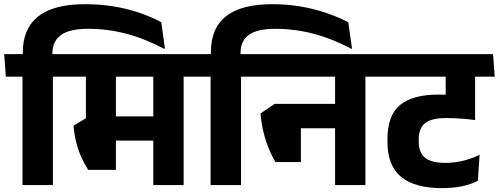

<svg xmlns="http://www.w3.org/2000/svg" viewBox="-44 -906 2442 940"><path d="M215 0V-568H66V0ZM304.5 -530.5 296.5 -641H-23.5L-15.5 -530.5ZM372.5 -885.5Q218 -885.5 142.8 -825.5Q67.5 -765.5 67.5 -648.5V-618.5H212.5V-644Q212.5 -703.5 254.2 -734.2Q296 -765 388.5 -765Q481.5 -765 573.5 -741Q665.5 -717 759.5 -667L763.5 -668L745.5 -797.5Q693.5 -825 634.5 -844.8Q575.5 -864.5 510 -875Q444.5 -885.5 372.5 -885.5Z M855 -568H706.5V0H855ZM675.5 -530.5H944.5L937 -641H668ZM880 -530.5 872 -641H257L265 -530.5ZM765 -336H422V-217.5H765ZM523.5 -570H376.5V-267H523.5ZM387.5 -74.5H523.5V-327.5H377L316 -290.5Q319.5 -248 329 -210Q338.5 -172 353.5 -138.2Q368.5 -104.5 387.5 -74.5Z M1136 0V-568H987V0ZM1225.5 -530.5 1217.5 -641H897.5L905.5 -530.5ZM1289 -885.5Q1138 -885.5 1063.2 -827Q988.5 -768.5 988.5 -651V-618.5H1133.5V-646Q1133.5 -706 1174.8 -735.5Q1216 -765 1304 -765Q1367 -765 1429.5 -754.2Q1492 -743.5 1553.5 -721.5Q1615 -699.5 1676 -667L1679.5 -668L1661 -797Q1610 -823.5 1550.8 -843.5Q1491.5 -863.5 1426 -874.5Q1360.5 -885.5 1289 -885.5Z M1745 -568H1596.5V0H1745ZM1566 -530.5H1835L1827 -641H1558ZM1785 -530.5 1777 -641H1176L1184 -530.5ZM1656 -397.5H1375V-278H1656ZM1304 -112.5H1429V-397.5H1300.5L1231.5 -350.5Q1235.5 -304 1245.2 -262.5Q1255 -221 1270 -183.5Q1285 -146 1304 -112.5Z M2099.5 -530.5H2368L2360 -641H2091.5ZM2282 -568H2138.5V-467.5H2282ZM1799.5 -530.5H2378L2370 -641H1791ZM2138 -361.5 2282 -322.5V-570H2138ZM2295.5 -21 2304 -148.5Q2269.5 -130.5 2225.5 -119.5Q2181.5 -108.5 2136 -108.5Q2068 -108.5 2037 -133.8Q2006 -159 2006 -213V-222.5Q2006 -278 2037 -303Q2068 -328 2140 -328Q2163.5 -328 2185.5 -327Q2207.5 -326 2231 -324Q2254.5 -322 2282 -318V-428Q2233.5 -436 2190.8 -439.5Q2148 -443 2103 -443Q1977 -443 1915 -392.2Q1853 -341.5 1853 -225.5V-212Q1853 -94 1920.5 -39.5Q1988 15 2118.5 15Q2173.5 15 2218.2 5.8Q2263 -3.5 2295.5 -21Z"/></svg>

Font: Anek Devanagari
Style: Bold
Weight: 700
Designer: Kailash Malviya (Devanagari) & Yesha Goshar (Latin)
Foundry: Ek Type
Version: Version 1.003